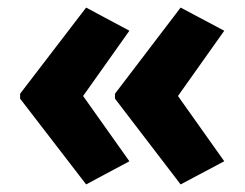

<svg xmlns="http://www.w3.org/2000/svg" viewBox="-20 -530 646 506"><path d="M33 -283 207 -510 321 -449 199 -277 321 -105 207 -44 33 -270ZM283 -283 456 -510 571 -449 449 -277 571 -105 456 -44 283 -270Z"/></svg>

Font: Noto Sans Armenian SemiCondensed ExtraBold
Style: Regular
Weight: 800
Width: 4
Designer: Monotype Design Team
Foundry: Monotype Imaging Inc.
Version: Version 2.008; ttfautohint (v1.8.4.7-5d5b)